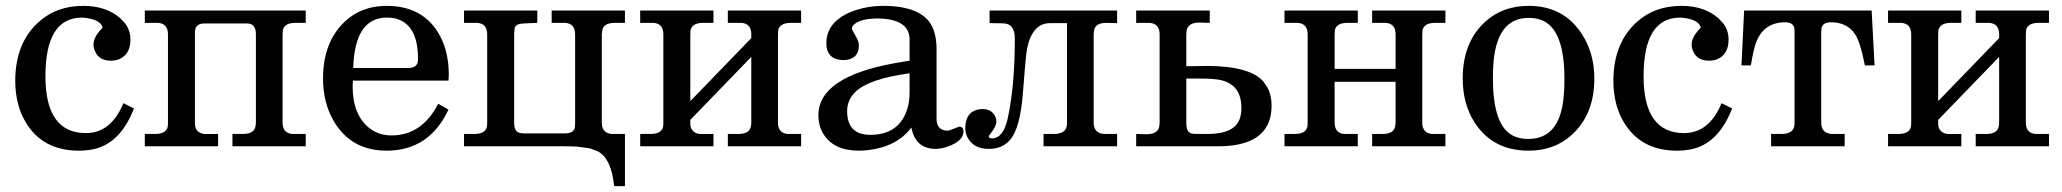

<svg xmlns="http://www.w3.org/2000/svg" viewBox="-20 -499 7036 655"><path d="M437 -129Q394 -18 311 7Q283 15 249 15Q125 15 67 -83Q32 -143 32 -223Q32 -352 112 -424Q173 -479 264 -479Q342 -479 390 -437L407 -419Q425 -395 425 -364Q425 -312 384 -296Q372 -292 358 -292Q316 -292 303 -327Q299 -336 299 -347Q299 -371 324 -398Q330 -404 330 -406Q321 -435 260 -439Q135 -439 135 -239Q135 -45 273 -45Q359 -45 401 -147Z M1023 0H773V-42H808Q846 -42 851 -66Q853 -73 853 -81V-382Q853 -413 832 -418Q827 -419 819 -419H678Q650 -419 646 -398Q645 -392 645 -382V-78Q645 -42 687 -41Q658 -42 719 -42H724V0H474V-42H509Q546 -42 552 -66Q553 -72 553 -81V-382Q553 -418 520 -421H484H474V-463H1023V-421H988Q951 -421 945 -397L944 -382V-81Q944 -45 977 -42Q978 -42 1013 -42H1023Z M1511 -244 1510 -225V-224H1184L1183 -206V-205Q1183 -108 1239 -63Q1271 -37 1316 -37Q1419 -37 1475 -145L1510 -125Q1444 15 1299 15Q1177 15 1118 -87Q1082 -149 1082 -231Q1082 -355 1156 -425Q1213 -479 1299 -479Q1427 -479 1482 -375Q1511 -319 1511 -244ZM1406 -299Q1406 -416 1329 -436Q1315 -439 1300 -439Q1190 -439 1185 -267H1371Q1401 -267 1405 -287Q1406 -292 1406 -299Z M2112 136H2075Q2066 42 2019 17L1992 7L1947 1Q1928 0 1893 0H1563V-42H1598Q1635 -42 1641 -66Q1642 -72 1642 -81V-382Q1642 -418 1609 -421H1573H1563V-463H1813V-421L1767 -419Q1740 -418 1736 -404L1734 -385V-81Q1734 -50 1752 -46Q1758 -44 1767 -44H1908Q1937 -44 1941 -64Q1942 -71 1942 -81V-382Q1942 -418 1909 -421Q1910 -421 1872 -421H1862V-463H2112V-421H2078Q2040 -421 2035 -397L2033 -382V-81Q2033 -45 2067 -42Q2068 -42 2102 -42H2112Z M2713 0H2463V-42H2498Q2536 -42 2541 -66Q2543 -73 2543 -81V-305L2335 -90V-78Q2335 -42 2377 -41Q2348 -42 2409 -42H2414V0H2164V-42H2199Q2236 -42 2242 -66Q2243 -72 2243 -81V-382Q2243 -418 2210 -421H2174H2164V-463H2414V-421H2379Q2342 -421 2336 -397L2335 -382V-154L2543 -369V-382Q2543 -418 2510 -421Q2511 -421 2473 -421H2463V-463H2713V-421H2678Q2641 -421 2635 -397L2634 -382V-81Q2634 -45 2667 -42Q2668 -42 2703 -42H2713Z M3267 -51Q3267 -19 3216 0Q3195 8 3174 9Q3106 9 3091 -56L3089 -64Q3041 1 2942 13Q2926 15 2910 15Q2824 15 2789 -42Q2772 -69 2772 -106Q2772 -237 3035 -284Q3053 -287 3083 -292V-364Q3083 -427 2996 -435Q2986 -436 2976 -436Q2917 -436 2894 -416Q2886 -409 2886 -400L2906 -363Q2910 -353 2910 -344Q2910 -302 2870 -295L2858 -294Q2808 -294 2800 -337Q2799 -344 2799 -351Q2799 -430 2898 -464Q2943 -479 2992 -479Q3120 -479 3157 -414Q3175 -382 3175 -331V-94Q3175 -59 3204 -54Q3208 -53 3212 -53Q3218 -53 3247 -65Q3251 -67 3253 -67Q3266 -67 3267 -51ZM3083 -183V-249Q2944 -230 2899 -186Q2870 -159 2870 -120Q2870 -39 2949 -39Q3042 -39 3072 -118Q3083 -147 3083 -183Z M3791 0H3540V-42H3574Q3614 -42 3619 -68Q3620 -74 3620 -81V-420H3562Q3502 -420 3484 -334Q3479 -309 3470 -187Q3461 -61 3425 -21Q3399 9 3353 9Q3304 9 3283 -26Q3273 -42 3273 -61Q3273 -115 3315 -125Q3323 -127 3332 -127Q3364 -127 3376 -100Q3379 -92 3379 -83Q3379 -68 3356 -39Q3353 -35 3353 -34Q3353 -27 3364 -27Q3403 -27 3418 -96Q3442 -207 3442 -366Q3442 -412 3413 -418Q3406 -420 3364 -420H3356V-463H3791V-420L3755 -421H3754Q3716 -421 3712 -394Q3711 -388 3711 -382V-81Q3711 -45 3746 -42Q3747 -42 3781 -42H3791Z M4318 -139Q4318 -17 4177 -2Q4159 0 4140 0H3856V-42L3890 -41H3891Q3931 -41 3935 -69Q3936 -75 3936 -81V-382Q3936 -419 3901 -421Q3907 -421 3861 -421H3856V-463H4107V-421L4073 -422H4072Q4032 -422 4028 -394L4027 -382V-273L4095 -274H4096Q4243 -274 4290 -221L4304 -200Q4318 -174 4318 -139ZM4215 -131Q4215 -210 4144 -226Q4119 -231 4076 -231H4027V-79Q4027 -49 4044 -44Q4051 -42 4061 -42H4100Q4193 -42 4210 -96Q4215 -111 4215 -131Z M4911 0H4661V-42H4696Q4734 -42 4739 -66Q4741 -73 4741 -81V-220H4533V-81Q4533 -46 4564 -42Q4565 -42 4602 -42H4612V0H4362V-42H4397Q4434 -42 4440 -66Q4441 -72 4441 -81V-382Q4441 -418 4408 -421H4372H4362V-463H4612V-421H4577Q4540 -421 4534 -397L4533 -382V-264H4741V-382Q4741 -418 4708 -421Q4709 -421 4671 -421H4661V-463H4911V-421H4876Q4839 -421 4833 -397L4832 -382V-81Q4832 -45 4865 -42Q4866 -42 4901 -42H4911Z M5419 -231Q5419 -108 5341 -38Q5282 15 5195 15Q5072 15 5010 -82Q4970 -145 4970 -231Q4970 -356 5048 -426Q5107 -479 5195 -479Q5315 -479 5377 -382Q5419 -317 5419 -231ZM5317 -231Q5317 -393 5245 -428Q5223 -438 5195 -438Q5082 -438 5074 -270Q5073 -253 5073 -231Q5073 -81 5133 -41Q5158 -25 5194 -25Q5304 -25 5315 -176Q5317 -199 5317 -231Z M5889 -129Q5846 -18 5763 7Q5735 15 5701 15Q5577 15 5519 -83Q5484 -143 5484 -223Q5484 -352 5564 -424Q5625 -479 5716 -479Q5794 -479 5842 -437L5859 -419Q5877 -395 5877 -364Q5877 -312 5836 -296Q5824 -292 5810 -292Q5768 -292 5755 -327Q5751 -336 5751 -347Q5751 -371 5776 -398Q5782 -404 5782 -406Q5773 -435 5712 -439Q5587 -439 5587 -239Q5587 -45 5725 -45Q5811 -45 5853 -147Z M6375 -276H6342Q6326 -357 6308 -383Q6281 -423 6226 -423Q6198 -423 6194 -403L6193 -388V-81Q6193 -45 6228 -42Q6229 -42 6263 -42H6273V0H6022V-42H6056Q6096 -42 6101 -68Q6102 -74 6102 -81V-395Q6102 -423 6070 -423Q5996 -423 5970 -352Q5962 -330 5953 -276H5921L5930 -463H6365Z M6970 0H6720V-42H6755Q6793 -42 6798 -66Q6800 -73 6800 -81V-305L6592 -90V-78Q6592 -42 6634 -41Q6605 -42 6666 -42H6671V0H6421V-42H6456Q6493 -42 6499 -66Q6500 -72 6500 -81V-382Q6500 -418 6467 -421H6431H6421V-463H6671V-421H6636Q6599 -421 6593 -397L6592 -382V-154L6800 -369V-382Q6800 -418 6767 -421Q6768 -421 6730 -421H6720V-463H6970V-421H6935Q6898 -421 6892 -397L6891 -382V-81Q6891 -45 6924 -42Q6925 -42 6960 -42H6970Z"/></svg>

Font: cwTeXKai
Style: Medium
Weight: 500
Version: Version 1.17